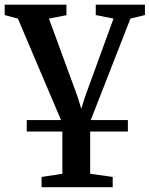

<svg xmlns="http://www.w3.org/2000/svg" viewBox="-26 -563 640 822"><path d="M88.5 0V-49H521.5V0ZM152 238.5V194.5L241 181V-35.5L50.5 -483.5L-6 -498.5V-543H258.5V-498L183.5 -483.5L307 -146.5L322 -97L337.5 -147L460 -483.5L384 -498.5V-543H594.5V-498.5L532.5 -483.5L360 -42.5V181L456.5 194.5V238.5Z"/></svg>

Font: Merriweather 48pt SemiBold
Style: Regular
Weight: 600
Version: Version 2.100